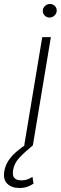

<svg xmlns="http://www.w3.org/2000/svg" viewBox="-89 -733 306 968"><path d="M33.2 0 124 -545.9H167.5L76.7 0ZM8.8 214.8Q-30.3 214.8 -52.5 193.1Q-74.7 171.4 -66.9 128.4Q-62.5 102.5 -47.9 79.1Q-33.2 55.7 -8.3 33.7Q16.6 11.7 50.8 -10.3L76.7 0Q37.1 32.2 9.8 61Q-17.6 89.8 -22.9 124.5Q-27.3 151.9 -16.8 164.1Q-6.3 176.3 19.5 176.3Q37.1 176.3 49.8 171.4Q62.5 166.5 74.7 158.7L80.1 192.9Q64.5 203.1 47.4 209Q30.3 214.8 8.8 214.8ZM161.1 -644.5Q146 -644.5 135.7 -655.3Q125.5 -666 127 -680.7Q127.4 -693.4 138.2 -703.1Q148.9 -712.9 162.1 -712.9Q178.2 -712.9 188.2 -702.4Q198.2 -691.9 196.8 -676.8Q195.8 -664.1 185.3 -654.3Q174.8 -644.5 161.1 -644.5Z"/></svg>

Font: Inter Tight ExtraLight
Style: Italic
Weight: 250
Italic angle: -9.39999°
Designer: Rasmus Andersson
Foundry: rsms
Version: Version 3.004